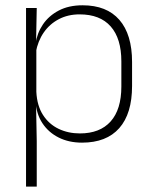

<svg xmlns="http://www.w3.org/2000/svg" viewBox="-20 -516 562 708"><path d="M282.5 10Q234 10 196.5 -8.8Q159 -27.5 136.5 -61.5Q114 -95.5 111.5 -141H98.5L114 -177.5Q116.5 -126.5 138.5 -92.2Q160.5 -58 196 -41Q231.5 -24 274.5 -24Q348.5 -24 388 -68.2Q427.5 -112.5 427.5 -197V-289.5Q427.5 -374 388.2 -418.5Q349 -463 273.5 -463Q230.5 -463 196.8 -445.2Q163 -427.5 141.2 -396Q119.5 -364.5 112 -322.5L99 -354H111Q116.5 -393.5 138.2 -425.8Q160 -458 196.8 -477.2Q233.5 -496.5 284.5 -496.5Q373.5 -496.5 420.2 -442.8Q467 -389 467 -287.5V-199Q467 -97 419.8 -43.5Q372.5 10 282.5 10ZM76 172V-486.5H115.5L113 -361L114 -346V-138.5L113 -128L115.5 4.5V172Z"/></svg>

Font: Anek Gujarati Medium ExtraLight
Style: Regular
Weight: 250
Version: Version 1.003